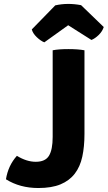

<svg xmlns="http://www.w3.org/2000/svg" viewBox="-20 -936 542 966"><path d="M65 -152Q114 -122 160 -122Q208 -122 226.5 -152.5Q245 -183 245 -247V-683Q275 -689 324 -689Q373 -689 405 -683V-262Q405 -198 394 -147.5Q383 -97 356 -62Q329 -27 284.5 -8.5Q240 10 173 10Q80 10 10 -34Q21 -103 65 -152ZM440 -735 323 -809 203 -723Q185 -730 165 -749Q145 -768 140 -788L258 -909Q320 -923 388 -910L502 -800Q495 -778 476.5 -760Q458 -742 440 -735Z"/></svg>

Font: Signika
Style: Bold
Weight: 700
Designer: Anna Giedrys
Foundry: Anna Giedrys
Version: Version 1.001